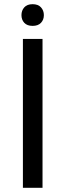

<svg xmlns="http://www.w3.org/2000/svg" viewBox="-20 -897 312 917"><path d="M82.5 0ZM183.1 0H89.4V-710.9H183.1ZM82.5 -824.7Q82.5 -846.7 95.9 -861.8Q109.4 -877 135.7 -877Q162.1 -877 175.8 -861.8Q189.5 -846.7 189.5 -824.7Q189.5 -802.7 175.8 -788.1Q162.1 -773.4 135.7 -773.4Q109.4 -773.4 95.9 -788.1Q82.5 -802.7 82.5 -824.7Z"/></svg>

Font: Roboto
Style: Regular
Weight: 400
Designer: Google
Version: Version 2.134; 2016; ttfautohint (v1.6)